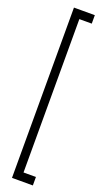

<svg xmlns="http://www.w3.org/2000/svg" viewBox="-176 -830 519 960"><g transform="rotate(20 84.0 -350.0)"><path d="M36 -803H81V103H36ZM50 -803H147V-758H50ZM50 58H147V103H50Z"/></g></svg>

Font: Phudu Black
Style: Regular
Weight: 900
Version: Version 1.005;gftools[0.9.23]